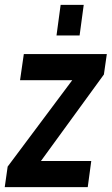

<svg xmlns="http://www.w3.org/2000/svg" viewBox="-32 -770 460 790"><path d="M-12.5 0 -0.5 -84.5 298.5 -484.5 317 -440H50.5L66 -547.5H407.5L395.5 -463.5L104 -63L84.5 -107.5H343.5L329 0ZM200.5 -624 217.5 -750H312.5L295.5 -624Z"/></svg>

Font: Mohave SemiBold
Style: Italic
Weight: 600
Italic angle: -8°
Designer: Gumpita Rahayu
Foundry: Tokotype
Version: Version 2.003